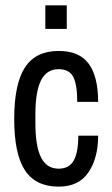

<svg xmlns="http://www.w3.org/2000/svg" viewBox="-20 -685 416 716"><path d="M149 -665H229V-577H149ZM346 -305H268Q268 -370 253 -398.5Q238 -427 199 -427Q154 -427 133 -385.5Q112 -344 112 -259V-225Q112 -140 133 -98Q154 -56 199 -56Q238 -56 255 -86.5Q272 -117 272 -179H346Q346 -96 310 -42.5Q274 11 199 11Q113 11 73 -50Q33 -111 33 -241Q33 -372 73 -433.5Q113 -495 199 -495Q276 -495 311 -447Q346 -399 346 -305Z"/></svg>

Font: Pragati Narrow
Style: Regular
Weight: 400
Designer: Hector Gatti, Marcela Romero, Pablo Cosgaya and Nicolas Silva
Foundry: Omnibus-Type
Version: Version 1.010; ttfautohint (v1.3)